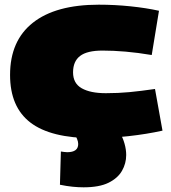

<svg xmlns="http://www.w3.org/2000/svg" viewBox="-20 -580 732 820"><path d="M23 -260Q23 -406 120.5 -483Q218 -560 402 -560Q470 -560 537.5 -553Q605 -546 659 -534L628 -345Q569 -355 516.5 -359.5Q464 -364 418 -364Q352 -364 322 -341Q292 -318 292 -271Q292 -224 329 -203Q366 -182 432 -182Q485 -182 532.5 -186.5Q580 -191 642 -200L674 -22Q606 -7 529 1.5Q452 10 378 10Q197 10 110 -56.5Q23 -123 23 -260ZM240 67Q246 68 254 69Q262 70 267 70Q314 70 314 35Q314 25 309 13Q304 1 294 -9H494Q505 9 512 34Q519 59 519 82Q519 118 501 149.5Q483 181 443.5 200.5Q404 220 337 220Q315 220 290 217.5Q265 215 236 209Z"/></svg>

Font: Georama Extended Black
Style: Regular
Weight: 900
Width: 7
Designer: Jean-Baptiste Levee
Foundry: Production Type
Version: Version 1.000